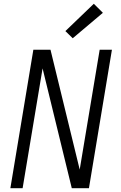

<svg xmlns="http://www.w3.org/2000/svg" viewBox="-20 -999 640 1019"><path d="M35 0 157 -735H248L403 -99L509 -735H574L452 0H361L206 -636L100 0ZM366 -796 327 -834 478 -979 526 -931Z"/></svg>

Font: Iosevka Curly Light Extended
Style: Italic
Weight: 300
Width: 7
Italic angle: -9°
Monospace: yes
Designer: Belleve Invis
Foundry: Belleve Invis
Version: Version 11.1.0; ttfautohint (v1.8.3)